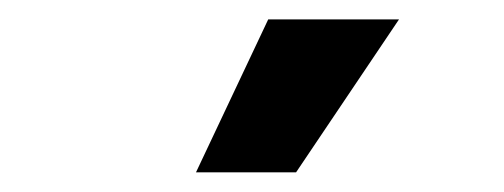

<svg xmlns="http://www.w3.org/2000/svg" viewBox="-20 -776 517 197"><path d="M255.2 -756.1H389.4L283.8 -599.2H181.1Z"/></svg>

Font: Pretendard JP Variable
Style: Regular
Weight: 400
Designer: Base glyphs from Inter by Rasmus Andersson; Hangul glyphs from Noto Sans CJK(Source Han Sans) by Jang Soo-young and Kang
Foundry: Kil Hyung-jin
Version: Version 1.307;Glyphs 3.2 (3192)